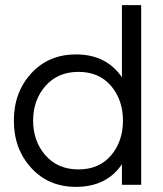

<svg xmlns="http://www.w3.org/2000/svg" viewBox="-20 -720 635 748"><path d="M276 -508Q394 -508 455 -419V-700H530V0H455V-80Q395 8 276 8Q169 8 101.5 -66Q34 -140 34 -250Q34 -360 101.5 -434Q169 -508 276 -508ZM286 -60Q366 -60 412.5 -114.5Q459 -169 459 -250Q459 -331 412.5 -385.5Q366 -440 286 -440Q205 -440 157 -385Q109 -330 109 -250Q109 -170 157 -115Q205 -60 286 -60Z"/></svg>

Font: Questrial
Style: Regular
Weight: 400
Designer: Joe Prince
Foundry: Joe Prince
Version: Version 1.002